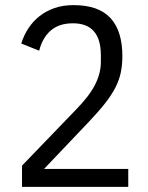

<svg xmlns="http://www.w3.org/2000/svg" viewBox="-20 -730 580 750"><path d="M481 0H66V-83L278 -303Q329 -355 351.5 -399.5Q374 -444 374 -488V-514Q374 -639 265 -639Q211 -639 178.5 -611Q146 -583 133 -532L63 -560Q73 -592 91 -619.5Q109 -647 134.5 -667Q160 -687 193 -698.5Q226 -710 267 -710Q365 -710 411.5 -659.5Q458 -609 458 -511Q458 -477 452 -447.5Q446 -418 431 -388.5Q416 -359 390.5 -326.5Q365 -294 326 -253L152 -70H481Z"/></svg>

Font: IBM Plex Sans Condensed
Style: Regular
Weight: 400
Width: 3
Designer: Mike Abbink, Paul van der Laan, Pieter van Rosmalen
Foundry: Bold Monday
Version: Version 1.1